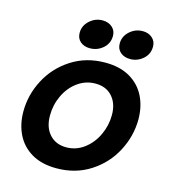

<svg xmlns="http://www.w3.org/2000/svg" viewBox="-115 -872 877 977"><g transform="rotate(15 323.0 -383.0)"><path d="M35 -225Q35 -313 77 -393Q119 -473 196.5 -523Q274 -573 375 -573Q452 -573 505 -542Q558 -511 584.5 -457.5Q611 -404 611 -337Q611 -250 569 -169.5Q527 -89 449.5 -39Q372 11 271 11Q194 11 141 -20Q88 -51 61.5 -104.5Q35 -158 35 -225ZM475 -324Q475 -384 442.5 -420.5Q410 -457 354 -457Q302 -457 260 -426.5Q218 -396 194.5 -346Q171 -296 171 -240Q171 -178 204 -141.5Q237 -105 292 -105Q344 -105 386 -136.5Q428 -168 451.5 -218.5Q475 -269 475 -324ZM208 -686Q208 -724 237.5 -750.5Q267 -777 305 -777Q336 -777 356 -759.5Q376 -742 376 -714Q376 -674 346.5 -648.5Q317 -623 278 -623Q247 -623 227.5 -640Q208 -657 208 -686ZM419 -686Q419 -724 448.5 -750.5Q478 -777 517 -777Q547 -777 567 -759.5Q587 -742 587 -714Q587 -674 557.5 -648.5Q528 -623 490 -623Q459 -623 439 -640Q419 -657 419 -686Z"/></g></svg>

Font: Open Sauce Sans
Style: Bold Italic
Weight: 700
Italic angle: -10°
Designer: Alfredo Marco Pradil
Foundry: Creative Sauce Fz LLC
Version: Version 1.477